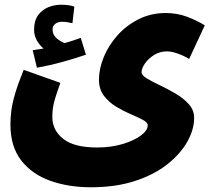

<svg xmlns="http://www.w3.org/2000/svg" viewBox="-20 -560 885 811"><path d="M24 -35Q24 -63 28 -93.5Q32 -124 44 -165Q56 -206 80 -265L235 -210Q221 -171 213.5 -146.5Q206 -122 203.5 -104Q201 -86 201 -66Q201 -10 247 26.5Q293 63 390 63Q449 63 497.5 48.5Q546 34 575 12.5Q604 -9 604 -31Q604 -43 583 -54Q562 -65 531.5 -78Q501 -91 470.5 -109.5Q440 -128 419 -155.5Q398 -183 398 -223Q398 -270 418.5 -319.5Q439 -369 476.5 -411Q514 -453 566 -479Q618 -505 680 -505Q728 -505 769.5 -489.5Q811 -474 845 -453L779 -311Q758 -324 731.5 -333.5Q705 -343 685 -343Q655 -343 630.5 -327.5Q606 -312 592 -291.5Q578 -271 578 -255Q578 -242 600.5 -228.5Q623 -215 656 -199.5Q689 -184 722 -164.5Q755 -145 777.5 -120Q800 -95 800 -62Q800 -13 771.5 38Q743 89 688 133Q633 177 551.5 204Q470 231 364 231Q269 231 192 203.5Q115 176 69.5 117.5Q24 59 24 -35ZM136 -274 118 -348Q146 -352 164 -355Q147 -369 135.5 -389.5Q124 -410 124 -434Q124 -473 141 -496Q158 -519 184 -529.5Q210 -540 238 -540Q255 -540 269 -538Q283 -536 294 -532L286 -462Q276 -464 265.5 -466Q255 -468 243 -468Q224 -468 213 -459Q202 -450 202 -436Q202 -413 219 -398.5Q236 -384 253 -378Q289 -388 321 -400L343 -329Q303 -315 247.5 -299.5Q192 -284 136 -274Z"/></svg>

Font: Noto Sans Arabic Blk
Style: Regular
Weight: 900
Designer: Monotype Design Team, Nadine Chahine, Nizar Qandah and Khaled Hosny
Foundry: Monotype Imaging Inc.
Version: Version 2.012; ttfautohint (v1.8.4.7-5d5b)